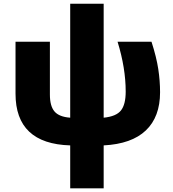

<svg xmlns="http://www.w3.org/2000/svg" viewBox="-20 -779 934 1039"><path d="M541 -758.8V-142.1Q608.9 -148.9 634.5 -181.2Q660.2 -213.4 660.2 -283.2Q660.2 -410.6 616.2 -553.2H799.8Q826.7 -469.7 836.4 -405.8Q846.2 -341.8 846.2 -279.8Q846.2 -146.5 769.3 -73.2Q692.4 0 541 7.8V240.2H359.9V7.8Q64 -1 64 -272V-553.2H250V-267.1Q250 -205.1 274.9 -175.8Q299.8 -146.5 359.9 -142.1V-758.8Z"/></svg>

Font: Open Sans ExtBd
Style: Bold
Weight: 800
Foundry: Ascender Corporation
Version: Version 1.10